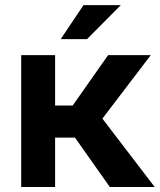

<svg xmlns="http://www.w3.org/2000/svg" viewBox="-20 -749 640 769"><path d="M280.3 -197.8H200.7V0H64.9V-528.3H200.7V-326.2H271L413.1 -528.3H584L390.1 -273.9L599.6 0H419.9ZM314.5 -728.5H463.9L328.6 -592.3H223.1Z"/></svg>

Font: Roboto Mono
Style: Bold
Weight: 700
Designer: Google
Version: Version 2.000985; 2015; ttfautohint (v1.3)